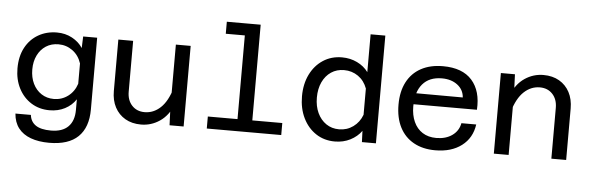

<svg xmlns="http://www.w3.org/2000/svg" viewBox="-55 -925 4009 1305"><g transform="rotate(5 1950.0 -272.5)"><path d="M477.5 -471 480.5 -550H576V-60Q576 62 510.2 126Q444.5 190 312.5 190Q240 190 186.5 170.2Q133 150.5 102.5 111Q72 71.5 67.5 12H173Q178 57.5 213.2 81.8Q248.5 106 317.5 106Q395.5 106 435.2 66Q475 26 475 -47.5V-121Q447 -78.5 400.5 -54.5Q354 -30.5 296.5 -30.5Q225.5 -30.5 171 -64.8Q116.5 -99 85.5 -159.2Q54.5 -219.5 54.5 -295.5Q54.5 -378 86.5 -437.5Q118.5 -497 174.5 -529.2Q230.5 -561.5 301.5 -561.5Q358.5 -561.5 404.8 -536.5Q451 -511.5 477.5 -471ZM318.5 -109.5Q372.5 -109.5 415 -141.2Q457.5 -173 475 -227V-365.5Q457.5 -420 415 -451.2Q372.5 -482.5 318.5 -482.5Q270 -482.5 233.2 -458.8Q196.5 -435 176 -393.2Q155.5 -351.5 155.5 -297Q155.5 -242.5 176 -200.2Q196.5 -158 233.2 -133.8Q270 -109.5 318.5 -109.5Z M821.5 -550V-203.5Q821.5 -145 854.5 -109.5Q887.5 -74 941 -74Q1001.5 -74 1049.2 -118.5Q1097 -163 1124.5 -257L1141 -144Q1109.5 -66.5 1051.2 -27.2Q993 12 924 12Q861.5 12 816 -14.5Q770.5 -41 745.5 -88.2Q720.5 -135.5 720.5 -199V-550ZM1214 -550V0H1118L1113 -124V-550Z M1574.5 0V-735H1675.5V0ZM1372 0V-82H1880V0ZM1444.5 -653V-735H1625V-653Z M2246 -562Q2302.5 -562 2349.5 -539.2Q2396.5 -516.5 2425.5 -477V-735H2526V0H2430.5L2427.5 -76.5Q2399 -36.5 2351.5 -12.2Q2304 12 2246 12Q2173 12 2117 -25Q2061 -62 2029.2 -127Q1997.5 -192 1997.5 -275Q1997.5 -359 2029.2 -423.8Q2061 -488.5 2117 -525.2Q2173 -562 2246 -562ZM2268 -73Q2321.5 -73 2363.8 -103.5Q2406 -134 2425.5 -186V-365Q2406 -418 2363.8 -447.5Q2321.5 -477 2268 -477Q2217.5 -477 2179.5 -451.5Q2141.5 -426 2120.2 -380.5Q2099 -335 2099 -275Q2099 -216 2120.2 -170.5Q2141.5 -125 2179.5 -99Q2217.5 -73 2268 -73Z M2931 12Q2846 12 2784 -22.5Q2722 -57 2689 -121.5Q2656 -186 2656 -276Q2656 -366 2689.5 -430Q2723 -494 2785.5 -528Q2848 -562 2935 -562Q3068 -562 3133 -488.5Q3198 -415 3190 -287H2736L2737 -363L3087 -362Q3083 -415 3041 -447Q2999 -479 2935 -479Q2849 -479 2803 -425Q2757 -371 2757 -272Q2757 -213 2777.5 -167.5Q2798 -122 2837 -97Q2876 -72 2931 -72Q2996 -72 3039.5 -103Q3083 -134 3093 -187H3194Q3181 -94 3111 -41Q3041 12 2931 12Z M3723 0V-346.5Q3723 -405 3690 -440.5Q3657 -476 3603.5 -476Q3543 -476 3495.2 -431.5Q3447.5 -387 3420 -293L3403.5 -406Q3435 -483.5 3493.2 -522.8Q3551.5 -562 3620.5 -562Q3683 -562 3728.5 -535.5Q3774 -509 3799 -461.8Q3824 -414.5 3824 -351V0ZM3330.5 0V-550H3426.5L3431.5 -426V0Z"/></g></svg>

Font: Azeret Mono Thin
Style: Regular
Weight: 100
Designer: Martin Vácha
Foundry: Displaay
Version: Version 1.002